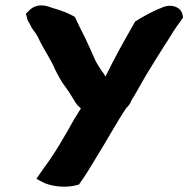

<svg xmlns="http://www.w3.org/2000/svg" viewBox="-20 -507 699 712"><path d="M76 -456 80 -442C81 -437 81 -432 89 -421L96 -407C101 -399 105 -392 112 -384C118 -375 123 -366 128 -354C147 -316 169 -286 184 -250C196 -226 207 -205 223 -184C237 -165 248 -147 261 -125H262V-124C267 -116 273 -111 280 -105L259 -71L258 -70C221 -4 185 60 142 117L115 156L137 168C163 182 216 192 263 180L273 177L291 151C308 126 327 93 343 67C380 8 411 -51 448 -106C456 -114 463 -122 467 -134C486 -164 512 -213 530 -242C549 -274 572 -309 591 -340C607 -363 621 -389 634 -407L659 -442L657 -452C651 -484 610 -494 579 -478L566 -473C535 -459 509 -445 481 -427C443 -360 406 -295 371 -223C368 -228 365 -235 359 -241C347 -260 336 -275 329 -293C318 -319 306 -344 294 -370C280 -397 269 -419 258 -444C233 -459 205 -469 173 -478L159 -483C149 -486 142 -487 132 -487C113 -487 97 -478 87 -467Z"/></svg>

Font: Hussar Pisanka
Style: BlkKur
Weight: 700
Designer: Robert Jablonski
Foundry: Cannot Into Space Fonts
Version: Version 1.070